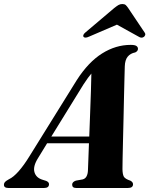

<svg xmlns="http://www.w3.org/2000/svg" viewBox="-62 -934 742 954"><path d="M127 -148.5Q101 -107 109.2 -78.5Q117.5 -50 150.5 -40.5L168 -35Q181.5 -29 181.5 -19Q181.5 0 157.5 0H-20.5Q-42.5 0 -42.5 -16Q-42.5 -24 -37.2 -29.8Q-32 -35.5 -17.5 -43.5Q4.5 -53.5 30.8 -83.2Q57 -113 84 -157L319.5 -536Q377 -625.5 445 -668.2Q513 -711 587.5 -711Q607.5 -711 615.5 -705.8Q623.5 -700.5 623.5 -691.5Q623.5 -680 610 -673.5Q586 -669 572.5 -652.5Q559 -636 558 -604Q557.5 -587.5 556.5 -547.8Q555.5 -508 554.2 -455Q553 -402 551.8 -345Q550.5 -288 549.2 -236Q548 -184 547.2 -146Q546.5 -108 546.5 -93.5Q547 -68 553.2 -56.5Q559.5 -45 586.5 -36Q599 -29 599 -18.5Q599 0 574 0H316.5Q296.5 0 296.5 -16.5Q296.5 -30 315 -36.5L348.5 -42.5Q362 -46 368.2 -58.2Q374.5 -70.5 375 -88Q375.5 -105 377 -140.5Q378.5 -176 380 -222H172ZM352.5 -514 193 -255.5H381.5Q383.5 -311 385.8 -370.2Q388 -429.5 389.8 -481.8Q391.5 -534 392 -568.5Q385 -560.5 375.2 -547.2Q365.5 -534 352.5 -514ZM380.5 -752Q361 -743 353.5 -750.5Q350.5 -753.5 352 -759.5Q353.5 -765.5 362 -772.5L505.5 -894Q517.5 -903.5 526.2 -908.8Q535 -914 546 -914Q557 -914 562.8 -908.8Q568.5 -903.5 575 -894L656.5 -772.5Q661.5 -765.5 659.2 -759.5Q657 -753.5 652.5 -750.5Q641 -742.5 626.5 -752L519 -811.5Z"/></svg>

Font: Fraunces 72pt S000
Style: Bold Italic
Weight: 700
Italic angle: -16°
Version: Version 1.000; ttfautohint (v1.8.3)